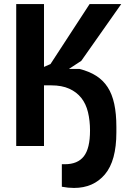

<svg xmlns="http://www.w3.org/2000/svg" viewBox="-20 -720 651 947"><path d="M424 -76Q424 -125 414 -166.5Q404 -208 381 -237Q358 -266 321.5 -282.5Q285 -299 233 -299H197V0H60V-700H197V-390L229 -404L422 -700H578L381 -420L320 -380H372Q420 -368 454.5 -346Q489 -324 511 -290Q533 -256 543.5 -207.5Q554 -159 554 -94V-67Q554 73 497.5 140Q441 207 345 207Q316 207 285 201V90H300Q363 90 393.5 51Q424 12 424 -76Z"/></svg>

Font: PT Sans
Style: Bold
Weight: 700
Version: Version 2.003W OFL; ttfautohint (v1.6)